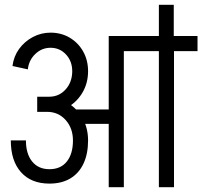

<svg xmlns="http://www.w3.org/2000/svg" viewBox="-20 -780 843 800"><path d="M642 -548V-760H704V-548ZM281 -483Q281 -525 255 -553Q229 -581 190 -581V-644Q235 -644 270.5 -623Q306 -602 326.5 -565.5Q347 -529 347 -483ZM96 -491 32 -505Q37 -545 59.5 -576Q82 -607 116.5 -625.5Q151 -644 191 -644V-581Q154 -581 127 -555Q100 -529 96 -491ZM274 -264V-324H490V-264ZM284 -194Q284 -246 253.5 -280Q223 -314 176 -314V-374Q225 -374 263.5 -350.5Q302 -327 324.5 -286.5Q347 -246 347 -194ZM186 -15Q110 -15 67.5 -62.5Q25 -110 25 -195H88Q88 -139 114 -107Q140 -75 186 -75ZM186 -15V-75Q233 -75 258.5 -107Q284 -139 284 -195H347Q347 -139 328 -98.5Q309 -58 273 -36.5Q237 -15 186 -15ZM135 -314V-377H186V-314ZM185 -314V-377Q226 -377 253.5 -407.5Q281 -438 281 -484H347Q347 -436 325.5 -397.5Q304 -359 267.5 -336.5Q231 -314 185 -314ZM433 0V-630H496V0ZM455 -567V-630H594V-567ZM642 0V-620H705V0ZM544 -567V-630H803V-567Z"/></svg>

Font: Akshar Light Light
Style: Regular
Weight: 300
Version: Version 1.100